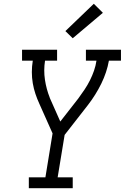

<svg xmlns="http://www.w3.org/2000/svg" viewBox="-20 -999 662 1019"><path d="M133 0V-58H221L259 -291L189 -448Q177 -474 168 -501Q159 -528 154 -557Q149 -586 149 -616.5Q149 -647 154 -677H97V-735H283V-677H219Q211 -626 218.5 -576Q226 -526 244 -481V-480Q245 -478 246 -475.5Q247 -473 248 -471L300 -354L396 -477Q413 -500 429 -524Q445 -548 457.5 -573Q470 -598 479 -624Q488 -650 492 -677H436V-735H622V-677H558Q547 -615 517.5 -555Q488 -495 447 -442L323 -283L286 -58H366V0ZM366 -796 327 -834 478 -979 526 -931Z"/></svg>

Font: Iosevka Curly Slab LtExObl
Style: Regular
Weight: 300
Width: 7
Italic angle: -9°
Monospace: yes
Designer: Belleve Invis
Foundry: Belleve Invis
Version: Version 11.1.0; ttfautohint (v1.8.3)